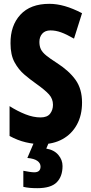

<svg xmlns="http://www.w3.org/2000/svg" viewBox="-20 -744 477 1004"><path d="M409 -208Q409 -141 382 -92Q355 -43 307 -16.5Q259 10 196 10Q157 10 114.5 0Q72 -10 30 -33V-189Q71 -163 112.5 -146.5Q154 -130 192 -130Q227 -130 242 -149.5Q257 -169 257 -196Q257 -227 236.5 -250Q216 -273 168 -307Q138 -328 107.5 -354Q77 -380 56 -418.5Q35 -457 35 -517Q34 -610 86.5 -667Q139 -724 238 -724Q277 -724 319 -712Q361 -700 409 -675L367 -542Q327 -565 299 -575Q271 -585 244 -585Q216 -585 201 -568Q186 -551 186 -525Q186 -502 194 -486Q202 -470 221.5 -454Q241 -438 277 -415Q341 -374 375 -326.5Q409 -279 409 -208ZM307 124Q307 179 276.5 209.5Q246 240 175 240Q154 240 136.5 238.5Q119 237 102 233V149Q117 152 133 154.5Q149 157 159 157Q192 157 192 127Q192 109 175 97Q158 85 123 82L158 0H236L222 33Q263 40 285 66Q307 92 307 124Z"/></svg>

Font: Noto Sans Gurmukhi ExtraCondensed ExtraBold
Style: Regular
Weight: 800
Width: 2
Designer: Jelle Bosma - Monotype Design Team
Foundry: Monotype Imaging Inc.
Version: Version 2.004; ttfautohint (v1.8.4.7-5d5b)